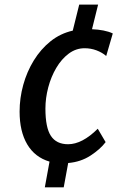

<svg xmlns="http://www.w3.org/2000/svg" viewBox="-20 -688 558 818"><path d="M171 110 191 0.5Q128.5 -18 96 -73Q63.5 -128 63.5 -212.5Q63.5 -270 79 -326.2Q94.5 -382.5 124 -430.5Q153.5 -478.5 195.2 -512Q237 -545.5 290 -557.5L317.5 -668.5H398L372 -563.5Q398 -562.5 421 -558Q444 -553.5 460.5 -545.5L432.5 -449.5Q415 -464.5 391 -473.5Q367 -482.5 340.5 -482.5Q303.5 -482.5 272.8 -459.5Q242 -436.5 219.8 -398.8Q197.5 -361 185.5 -315.5Q173.5 -270 173.5 -225.5Q173.5 -144 197 -108.8Q220.5 -73.5 270 -73.5Q330 -73.5 396.5 -139.5L430 -82.5Q407.5 -52.5 365.8 -25.2Q324 2 270.5 6.5L251.5 110Z"/></svg>

Font: Merriweather Sans Italic
Style: Regular
Weight: 400
Italic angle: -7.5°
Designer: Eben Sorkin
Foundry: Eben Sorkin
Version: Version 1.008; ttfautohint (v1.7.19-72a1) -l 8 -r 50 -G 200 